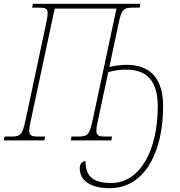

<svg xmlns="http://www.w3.org/2000/svg" viewBox="-39 -734 941 1004"><path d="M534 250C724 250 814 51 814 -178C814 -321 749 -395 624 -395C596 -395 562 -391 533 -384L580 -606C596 -683 605 -694 655 -694H691L695 -714H133L129 -694H159C201 -694 210 -690 210 -664C210 -650 205 -623 197 -587L95 -108C78 -31 70 -20 20 -20H-15L-19 0H193L197 -20H160C127 -20 114 -25 114 -51C114 -64 117 -82 123 -108L247 -689H570L446 -108C429 -31 421 -20 371 -20H335L331 0H543L547 -20H511C478 -20 465 -25 465 -51C465 -64 468 -82 474 -108L527 -357C560 -366 591 -370 619 -370C732 -370 786 -308 786 -177C786 49 695 223 542 223C443 223 408 183 408 109C390 109 378 124 378 146C378 210 434 250 534 250Z"/></svg>

Font: Noto Serif SemiCondensed Thin
Style: Italic
Weight: 100
Width: 4
Italic angle: -12°
Designer: Monotype Design Team
Foundry: Monotype Imaging Inc.
Version: Version 2.013